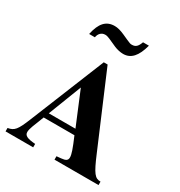

<svg xmlns="http://www.w3.org/2000/svg" viewBox="-210 -1070 1142 1216"><g transform="rotate(30 361.0 -462.0)"><path d="M481 -924C468 -888 454 -875 427 -875C416 -875 413 -876 388 -887L348 -905C319 -918 296 -924 275 -924C213 -924 177 -885 159 -799H201C205 -827 224 -846 250 -846C263 -846 270 -844 314 -824L343 -811C362 -803 387 -797 408 -797C464 -797 501 -837 524 -924ZM689 0V-25C648 -25 630 -47 579 -168L357 -690H329L108 -145C70 -51 55 -33 9 -25V0H211V-25C152 -29 130 -40 130 -66C130 -90 149 -132 161 -163L174 -197H399C433 -118 445 -83 445 -61C445 -39 432 -31 399 -28L367 -25V0ZM384 -236H189L283 -479Z"/></g></svg>

Font: XITS
Style: Bold
Weight: 700
Designer: MicroPress Inc., with final additions and corrections provided by Coen Hoffman, Elsevier (retired)
Version: Version 1.107